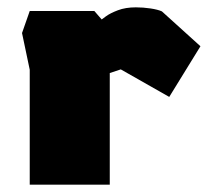

<svg xmlns="http://www.w3.org/2000/svg" viewBox="-20 -503 566 523"><path d="M61 0V-313L40 -413L61 -473H237L257 -450Q257 -450 268.5 -458.5Q280 -467 301 -475Q322 -483 350 -483Q370 -483 390 -480Q410 -477 421 -472L526 -377L441 -239L309 -314L279 -304V0Z"/></svg>

Font: Rowdies
Style: Bold
Weight: 700
Designer: Jaikishan Patel
Version: Version 1.000; ttfautohint (v1.8.3)